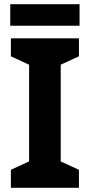

<svg xmlns="http://www.w3.org/2000/svg" viewBox="-20 -897 429 917"><path d="M360 -877H29V-774H360ZM357 0V-86L270 -126V-588L357 -628V-714H32V-628L119 -588V-126L32 -86V0Z"/></svg>

Font: Noto Traditional Nushu
Style: Bold
Weight: 700
Designer: LIU Zhao
Foundry: LiuZhao Studio
Version: Version 2.003